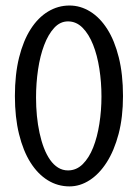

<svg xmlns="http://www.w3.org/2000/svg" viewBox="-20 -663 497 692"><path d="M423.3 -316.9Q423.3 -240.7 407.5 -180.4Q391.6 -120.1 364.7 -78.1Q337.9 -36.1 303.2 -13.7Q268.6 8.8 230.5 8.8Q188 8.8 152.1 -13.4Q116.2 -35.6 89.8 -77.4Q63.5 -119.1 48.6 -179.7Q33.7 -240.2 33.7 -316.9Q33.7 -395 48.8 -455.8Q64 -516.6 90.6 -558.1Q117.2 -599.6 153.1 -621.3Q189 -643.1 230.5 -643.1Q270 -643.1 305.2 -621.3Q340.3 -599.6 366.7 -558.1Q393.1 -516.6 408.2 -455.8Q423.3 -395 423.3 -316.9ZM225.1 -48.8Q255.4 -48.8 278.1 -71.3Q300.8 -93.8 315.7 -131.1Q330.6 -168.5 338.1 -216.6Q345.7 -264.6 345.7 -315.4Q345.7 -366.7 338.1 -415.3Q330.6 -463.9 315.4 -502Q300.3 -540 277.6 -563Q254.9 -585.9 225.1 -585.9Q196.8 -585.9 175.3 -562.5Q153.8 -539.1 139.2 -500.5Q124.5 -461.9 117.2 -412.6Q109.9 -363.3 109.9 -311.5Q109.9 -277.8 113 -245.4Q116.2 -212.9 122.6 -183.6Q128.9 -154.3 138.4 -129.6Q147.9 -105 160.6 -86.9Q173.3 -68.8 189.5 -58.8Q205.6 -48.8 225.1 -48.8Z"/></svg>

Font: Smythe
Style: Regular
Weight: 400
Version: Version 1.000